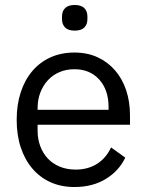

<svg xmlns="http://www.w3.org/2000/svg" viewBox="-20 -739 589 771"><path d="M47 0ZM279 12Q226 12 183.5 -7Q141 -26 110.5 -61.5Q80 -97 63.5 -146.5Q47 -196 47 -258Q47 -319 63.5 -369Q80 -419 110.5 -454.5Q141 -490 183.5 -509Q226 -528 279 -528Q331 -528 372 -509Q413 -490 442 -456.5Q471 -423 486.5 -377Q502 -331 502 -276V-238H131V-214Q131 -181 141.5 -152.5Q152 -124 171.5 -103Q191 -82 219.5 -70Q248 -58 284 -58Q333 -58 369.5 -81Q406 -104 426 -147L483 -106Q458 -53 405 -20.5Q352 12 279 12ZM279 -461Q246 -461 219 -449.5Q192 -438 172.5 -417Q153 -396 142 -367.5Q131 -339 131 -305V-298H416V-309Q416 -378 378.5 -419.5Q341 -461 279 -461ZM280 -616Q254 -616 241.5 -628.5Q229 -641 229 -662V-673Q229 -694 241.5 -706.5Q254 -719 280 -719Q306 -719 318.5 -706.5Q331 -694 331 -673V-662Q331 -641 318.5 -628.5Q306 -616 280 -616Z"/></svg>

Font: Aneliza
Style: Regular
Weight: 400
Designer: Mike Abbink, Paul van der Laan, Pieter van Rosmalen
Foundry: Bold Monday
Version: Version 3.001;September 8, 2019;FontCreator 11.5.0.2425 64-b